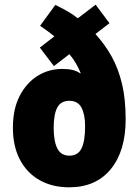

<svg xmlns="http://www.w3.org/2000/svg" viewBox="-20 -789 594 819"><path d="M216 -768Q241 -756 265 -742.5Q289 -729 312 -711L388 -769L447 -690L387 -644Q428 -599 456.5 -547.5Q485 -496 500.5 -431Q516 -366 516 -280Q516 -145 452.5 -67.5Q389 10 275 10Q203 10 149 -20.5Q95 -51 65 -108Q35 -165 35 -244Q35 -324 64 -380Q93 -436 140.5 -465.5Q188 -495 246 -495Q297 -495 322 -476L324 -478Q316 -497 304.5 -517.5Q293 -538 276 -558L210 -507L150 -586L212 -634Q182 -658 151 -679ZM276 -359Q240 -359 224.5 -330.5Q209 -302 209 -243Q209 -187 224.5 -156Q240 -125 276 -125Q313 -125 328 -156.5Q343 -188 343 -250Q343 -301 327.5 -330Q312 -359 276 -359Z"/></svg>

Font: Noto Sans Lao UI Cond Blk
Style: Regular
Weight: 900
Width: 3
Designer: Monotype Design Team
Foundry: Monotype Imaging Inc.
Version: Version 2.000; ttfautohint (v1.8.4.7-5d5b)